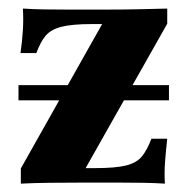

<svg xmlns="http://www.w3.org/2000/svg" viewBox="-20 -439 448 459"><path d="M29.8 0V-36.3L224.2 -381.5H200.8Q152.4 -381.5 127 -375Q101.6 -368.5 89.1 -353.6Q76.6 -338.7 66.9 -312.1H29Q33.1 -340.3 34.7 -366.9Q36.3 -393.5 34.7 -418.5Q60.5 -416.9 86.3 -416.5Q112.1 -416.1 137.9 -416.1H200.8H241.1Q275.8 -416.1 311.3 -416.9Q346.8 -417.7 379.8 -418.5V-382.3L184.7 -37.1H207.3Q256.5 -37.1 281.9 -43.5Q307.3 -50 319.8 -65.7Q332.3 -81.5 341.9 -107.3H379.8Q376.6 -79 374.6 -52.4Q372.6 -25.8 374.2 0Q348.4 -1.6 322.6 -2Q296.8 -2.4 271.8 -2.4H207.3H167.7Q133.1 -2.4 97.6 -2Q62.1 -1.6 29.8 0ZM24.2 -199.2V-235.5H383.9V-199.2Z"/></svg>

Font: Playfair 9pt Black
Style: Regular
Weight: 900
Designer: Claus Eggers Sørensen
Foundry: Claus Eggers Sørensen
Version: Version 2.203